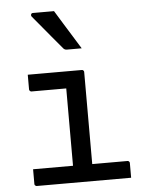

<svg xmlns="http://www.w3.org/2000/svg" viewBox="-56 -869 713 915"><g transform="rotate(-5 300.0 -411.5)"><path d="M263 -56V-96Q263 -117 263 -138.5Q263 -160 263 -181Q263 -208 263 -235Q263 -262 263 -289Q263 -316 263 -343Q263 -370 263 -397Q263 -424 263 -451H248Q223 -451 198 -451Q173 -451 148 -451Q123 -451 97 -451Q94 -451 91.5 -452.5Q89 -454 87.5 -456.5Q86 -459 86 -462Q86 -480 86 -497Q86 -514 86 -532Q129 -532 172 -532Q215 -532 258 -532Q301 -532 344 -532Q348 -532 350 -530.5Q352 -529 353.5 -527Q355 -525 355 -521Q355 -473 355 -425.5Q355 -378 355 -331Q355 -284 355 -237.5Q355 -191 355 -145.5Q355 -100 355 -56ZM72 -81H523Q527 -81 529 -79.5Q531 -78 532.5 -76Q534 -74 534 -70Q534 -58 534 -46.5Q534 -35 534 -23.5Q534 -12 534 0H83Q80 0 77.5 -1.5Q75 -3 73.5 -5Q72 -7 72 -11Q72 -23 72 -34.5Q72 -46 72 -57.5Q72 -69 72 -81ZM237 -823Q257 -791 276 -759.5Q295 -728 315 -696.5Q335 -665 353 -635Q336 -635 319 -635Q302 -635 282 -635Q276 -635 271.5 -637.5Q267 -640 265 -643Q237 -677 215.5 -702Q194 -727 174 -752Q154 -777 129 -806Q125 -811 127 -817Q129 -823 136 -823Q154 -823 169.5 -823Q185 -823 201.5 -823Q218 -823 237 -823Z"/></g></svg>

Font: RecMonoLinear Nerd Font Mono
Style: Regular
Weight: 400
Monospace: yes
Version: Version 1.085; ttfautohint (v1.8.4.7-5d5b);Nerd Fonts 3.2.1